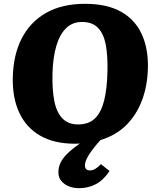

<svg xmlns="http://www.w3.org/2000/svg" viewBox="-20 -737 830 1006"><path d="M393 249Q366 249 341.5 239.5Q317 230 301.5 211.5Q286 193 286 166Q286 138 298 114Q310 90 335 66Q360 42 398 15Q392 15 386 15.5Q380 16 373 16Q263 16 190 -26.5Q117 -69 81 -146.5Q45 -224 47 -328Q49 -448 93.5 -535Q138 -622 221.5 -669.5Q305 -717 426 -717Q539 -717 612.5 -676.5Q686 -636 721.5 -560.5Q757 -485 755 -383Q753 -287 723.5 -210Q694 -133 640 -80Q586 -27 506 -3Q480 26 461.5 51Q443 76 434 95.5Q425 115 425 131Q425 143 432 149.5Q439 156 452 156Q466 156 480.5 147Q495 138 509 123L554 159Q523 206 483 227.5Q443 249 393 249ZM389 -85Q446 -85 478.5 -117.5Q511 -150 526 -211.5Q541 -273 543 -362Q545 -443 534.5 -501Q524 -559 494 -590.5Q464 -622 410 -622Q360 -622 326.5 -589.5Q293 -557 275 -496Q257 -435 255 -350Q253 -268 264.5 -208.5Q276 -149 306.5 -117Q337 -85 389 -85Z"/></svg>

Font: Literata ExtraBold
Style: Italic
Weight: 800
Italic angle: -2°
Designer: Latin by Veronika Burian and Jose Scaglione. Greek by Irene Vlachou. Cyrillic by Vera Evstafieva
Foundry: TypeTogether
Version: Version 3.002